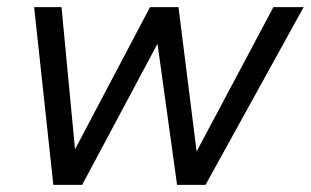

<svg xmlns="http://www.w3.org/2000/svg" viewBox="-20 -520 874 540"><path d="M130 0 76 -500H153L191 -100L402 -500H482L533 -94L749 -500H834L558 0H478L423 -397L211 0Z"/></svg>

Font: Work Sans
Style: Italic
Weight: 400
Italic angle: -13°
Designer: Wei Huang
Foundry: Wei Huang
Version: Version 2.012